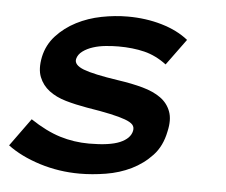

<svg xmlns="http://www.w3.org/2000/svg" viewBox="-83 -512 671 570"><g transform="rotate(5 252.0 -227.5)"><path d="M422.9 -136.2Q414.1 -91.8 387.9 -64Q361.8 -36.1 326.9 -19Q292 -2 251.5 4.6Q210.9 11.2 173.8 11.2Q111.8 11.2 54.4 -6.8Q-2.9 -24.9 -42 -54.2L18.1 -137.2Q64.9 -106 106.9 -93Q148.9 -80.1 193.8 -80.1Q254.9 -80.1 285.4 -93Q315.9 -106 320.8 -128.9Q323.2 -140.1 316.7 -147.5Q310.1 -154.8 293.5 -160.9Q276.9 -167 249 -173.1Q221.2 -179.2 178.2 -186Q144 -191.9 114.5 -200.4Q85 -209 64.5 -224.6Q43.9 -240.2 34.4 -264.2Q24.9 -288.1 32.2 -324.2Q40 -360.8 64.9 -387.9Q89.8 -415 124 -432.6Q158.2 -450.2 198 -458Q237.8 -465.8 275.9 -465.8Q330.1 -465.8 377.4 -451.9Q424.8 -438 457 -412.1L399.9 -334Q368.2 -357.9 333.5 -366.5Q298.8 -375 255.9 -375Q237.8 -375 218 -373Q198.2 -371.1 180.7 -365.5Q163.1 -359.9 150.1 -350.3Q137.2 -340.8 133.8 -327.1Q129.9 -309.1 159.4 -297.6Q189 -286.1 264.2 -274.9Q305.2 -269 337.6 -260Q370.1 -251 391.6 -235.6Q413.1 -220.2 422.1 -196Q431.2 -171.9 422.9 -136.2Z"/></g></svg>

Font: Anonymous Pro
Style: Bold Italic
Weight: 700
Italic angle: -12°
Monospace: yes
Designer: Mark Simonson
Version: Version 1.003